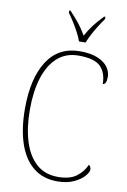

<svg xmlns="http://www.w3.org/2000/svg" viewBox="-102 -997 708 1067"><g transform="rotate(10 252.5 -463.5)"><path d="M298 10Q217 10 162 -35Q107 -80 79.5 -163Q52 -246 52 -358Q52 -529 115 -626.5Q178 -724 299 -724Q360 -724 399 -707.5Q438 -691 456.5 -665Q475 -639 475 -611Q475 -567 454 -567Q454 -629 420 -664Q386 -699 295 -699Q224 -699 176 -656Q128 -613 104 -536.5Q80 -460 80 -358Q80 -255 104 -178Q128 -101 176 -58Q224 -15 298 -15Q365 -15 402 -43Q439 -71 456 -111Q469 -104 469 -85Q469 -72 450 -49.5Q431 -27 392.5 -8.5Q354 10 298 10ZM283 -777Q275 -800 261 -826.5Q247 -853 230.5 -879Q214 -905 200 -924V-937H207Q240 -902 261 -875.5Q282 -849 303 -813Q323 -849 343 -875.5Q363 -902 397 -937H404V-924Q390 -905 373.5 -879Q357 -853 343 -826.5Q329 -800 320 -777Z"/></g></svg>

Font: Noto Serif Georgian SemiCondensed Thin
Style: Regular
Weight: 100
Width: 4
Designer: Monotype Design Team, Akaki Razmadze
Foundry: Google LLC
Version: Version 2.003; ttfautohint (v1.8.4.7-5d5b)